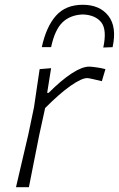

<svg xmlns="http://www.w3.org/2000/svg" viewBox="-20 -784 498 804"><path d="M47 0Q60 -56 72 -107.5Q84 -159 98.5 -220.5L122.5 -335.5Q128 -373.5 134 -414Q140 -454.5 146 -494.5L194 -498.5L177.5 -395H183.5Q237.5 -449 280.8 -477Q324 -505 353.5 -505Q361.5 -505 382.2 -502.2Q403 -499.5 421.5 -494.5L406.5 -444Q387.5 -448.5 369.2 -452.8Q351 -457 345 -457Q322 -457 276 -425Q230 -393 169 -331.5L144.5 -219.5Q132.5 -158.5 122.2 -107.2Q112 -56 101 0ZM412.5 -585Q428.5 -660 403.8 -690.8Q379 -721.5 327 -723.5Q274 -721.5 241.8 -690.5Q209.5 -659.5 194 -586.5H155Q173.5 -672 214.2 -718Q255 -764 326.5 -764Q397.5 -764 433.8 -717.8Q470 -671.5 451.5 -586.5Z"/></svg>

Font: Commissioner Loud ExtraLight
Style: Italic
Weight: 200
Italic angle: -12°
Designer: Kostas Bartsokas
Foundry: Kostas Bartsokas
Version: Version 1.000; ttfautohint (v1.8.3)